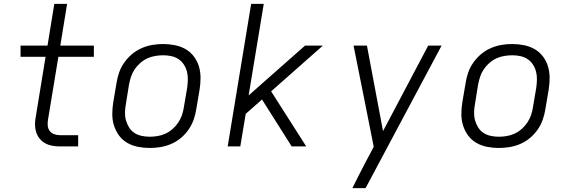

<svg xmlns="http://www.w3.org/2000/svg" viewBox="-20 -755 2940 990"><path d="M383 0H289Q269 0 249.5 -3.5Q230 -7 213.5 -16Q197 -25 185 -39.5Q173 -54 167 -72Q161 -90 160.5 -110Q160 -130 164 -150L215 -462H86V-520H225L260 -735H326L291 -520H464V-462H281L228 -141Q225 -125 226 -109Q227 -93 235.5 -81Q244 -69 258.5 -63.5Q273 -58 289 -58H383Z M752 8Q721 8 691 2Q661 -4 636 -18.5Q611 -33 594 -56Q577 -79 568 -107Q559 -135 559 -166Q559 -197 564 -228L581 -328Q585 -355 594.5 -382Q604 -409 621.5 -433.5Q639 -458 662 -477Q685 -496 712 -507.5Q739 -519 766.5 -523.5Q794 -528 821 -528Q852 -528 882 -522Q912 -516 937 -501.5Q962 -487 979.5 -464Q997 -441 1005.5 -413Q1014 -385 1014 -354Q1014 -323 1009 -292L992 -192Q988 -165 978.5 -138Q969 -111 952 -86.5Q935 -62 912 -43Q889 -24 862 -12.5Q835 -1 807 3.5Q779 8 752 8ZM752 -50Q772 -50 793 -53.5Q814 -57 833.5 -66Q853 -75 870 -90Q887 -105 899 -123Q911 -141 918 -161Q925 -181 928 -202L945 -302Q948 -323 948.5 -344.5Q949 -366 944 -385.5Q939 -405 928 -422Q917 -439 900.5 -450Q884 -461 863.5 -465.5Q843 -470 822 -470Q802 -470 780.5 -466.5Q759 -463 739.5 -454Q720 -445 703 -430Q686 -415 674 -397Q662 -379 655.5 -359Q649 -339 645 -318L629 -218Q625 -197 624.5 -175.5Q624 -154 629.5 -134.5Q635 -115 645.5 -98Q656 -81 672.5 -70Q689 -59 710 -54.5Q731 -50 752 -50Z M1484 0 1331 -242 1247 -168 1219 0H1154L1275 -735H1340L1262 -263L1553 -520H1645L1378 -284L1559 0Z M1797 215Q1813 182 1830 149Q1847 116 1864 83L1907 2L1865 -210L1803 -520H1872L1955 -79L2188 -520H2257L1865 215Z M2552 8Q2521 8 2491 2Q2461 -4 2436 -18.5Q2411 -33 2394 -56Q2377 -79 2368 -107Q2359 -135 2359 -166Q2359 -197 2364 -228L2381 -328Q2385 -355 2394.5 -382Q2404 -409 2421.5 -433.5Q2439 -458 2462 -477Q2485 -496 2512 -507.5Q2539 -519 2566.5 -523.5Q2594 -528 2621 -528Q2652 -528 2682 -522Q2712 -516 2737 -501.5Q2762 -487 2779.5 -464Q2797 -441 2805.5 -413Q2814 -385 2814 -354Q2814 -323 2809 -292L2792 -192Q2788 -165 2778.5 -138Q2769 -111 2752 -86.5Q2735 -62 2712 -43Q2689 -24 2662 -12.5Q2635 -1 2607 3.5Q2579 8 2552 8ZM2552 -50Q2572 -50 2593 -53.5Q2614 -57 2633.5 -66Q2653 -75 2670 -90Q2687 -105 2699 -123Q2711 -141 2718 -161Q2725 -181 2728 -202L2745 -302Q2748 -323 2748.5 -344.5Q2749 -366 2744 -385.5Q2739 -405 2728 -422Q2717 -439 2700.5 -450Q2684 -461 2663.5 -465.5Q2643 -470 2622 -470Q2602 -470 2580.5 -466.5Q2559 -463 2539.5 -454Q2520 -445 2503 -430Q2486 -415 2474 -397Q2462 -379 2455.5 -359Q2449 -339 2445 -318L2429 -218Q2425 -197 2424.5 -175.5Q2424 -154 2429.5 -134.5Q2435 -115 2445.5 -98Q2456 -81 2472.5 -70Q2489 -59 2510 -54.5Q2531 -50 2552 -50Z"/></svg>

Font: Iosevka Aile Light Oblique
Style: Regular
Weight: 300
Italic angle: -9°
Designer: Belleve Invis
Foundry: Belleve Invis
Version: Version 31.1.0; ttfautohint (v1.8.4)